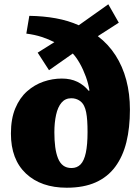

<svg xmlns="http://www.w3.org/2000/svg" viewBox="-20 -863 656 897"><path d="M292 14Q172 14 101.5 -52Q31 -118 31 -239Q31 -308 51.5 -357Q72 -406 106.5 -436.5Q141 -467 183 -481.5Q225 -496 269 -496Q310 -496 341 -481Q372 -466 394 -439L398 -440Q393 -472 381 -505Q369 -538 353 -566.5Q337 -595 320 -613L209 -535L156 -617L234 -666Q207 -680 174.5 -690.5Q142 -701 103 -706L117 -789Q183 -788 241 -777.5Q299 -767 348 -745L486 -843L535 -757L437 -694Q486 -657 519.5 -605Q553 -553 570 -489Q587 -425 587 -351Q587 -266 570.5 -199Q554 -132 518.5 -84Q483 -36 427 -11Q371 14 292 14ZM314 -78Q340 -78 356.5 -95Q373 -112 381 -149.5Q389 -187 389 -246Q389 -275 387.5 -298Q386 -321 382.5 -338.5Q379 -356 373 -368Q365 -385 349 -394.5Q333 -404 313 -404Q285 -404 267.5 -383.5Q250 -363 242 -326.5Q234 -290 234 -245Q234 -207 238 -176.5Q242 -146 251 -123.5Q260 -101 275.5 -89.5Q291 -78 314 -78Z"/></svg>

Font: Literata 18pt ExtraBold
Style: Regular
Weight: 800
Designer: Latin by Veronika Burian and Jose Scaglione. Greek by Irene Vlachou. Cyrillic by Vera Evstafieva.
Foundry: TypeTogether
Version: Version 3.103;gftools[0.9.29]